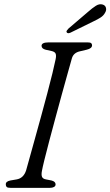

<svg xmlns="http://www.w3.org/2000/svg" viewBox="-20 -904 531 924"><path d="M182 -82.5Q178 -63 182.2 -53Q186.5 -43 202 -40.5L227.5 -35.5Q247.5 -30.5 247.5 -16.5Q247.5 -8.5 239.8 -4.2Q232 0 220.5 0H30.5Q17 0 12.5 -4Q8 -8 8 -15.5Q6.5 -31 30 -35.5L59.5 -40.5Q93 -46 105.5 -83.5Q110.5 -102 121.8 -142Q133 -182 147.5 -234.5Q162 -287 177.8 -344.2Q193.5 -401.5 207.8 -455.5Q222 -509.5 232.5 -552.2Q243 -595 247.5 -618Q251.5 -636 247.8 -645.5Q244 -655 228 -658.5L200.5 -664.5Q180 -669.5 180 -683.5Q180 -700 214 -700H401.5Q414 -700 418.5 -696.5Q423 -693 423 -686Q423 -671 398 -665L366.5 -657.5Q334 -651 326 -623.5Q319 -598.5 306.2 -553Q293.5 -507.5 278 -451.5Q262.5 -395.5 246.8 -336.8Q231 -278 217 -225.5Q203 -173 193.8 -135Q184.5 -97 182 -82.5ZM402.5 -846Q424.5 -865.5 441.5 -876.2Q458.5 -887 474.5 -882Q487 -878 490 -866.2Q493 -854.5 485.5 -842.5Q478.5 -829 464.2 -819.8Q450 -810.5 429.5 -801L318.5 -746.5Q305.5 -741 301 -748.5Q298.5 -752.5 301.8 -757.2Q305 -762 309.5 -766.5Z"/></svg>

Font: Fraunces 9pt Soft Light
Style: Italic
Weight: 300
Italic angle: -16°
Version: Version 1.000;[0bf87f6ff]